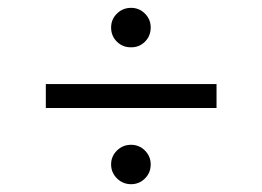

<svg xmlns="http://www.w3.org/2000/svg" viewBox="-20 -533 679 497"><path d="M540.5 -315.4V-253.4H98.6V-315.4ZM319.3 -56.2Q297.9 -56.2 282.7 -71.3Q267.6 -86.4 267.6 -107.4Q267.6 -128.4 282.7 -143.3Q297.9 -158.2 319.3 -158.2Q340.3 -158.2 355.2 -143.3Q370.1 -128.4 370.1 -107.4Q370.1 -85.9 355.2 -71Q340.3 -56.2 319.3 -56.2ZM319.3 -410.6Q297.9 -410.2 282.7 -425Q267.6 -439.9 267.6 -461.9Q267.6 -482.9 282.7 -497.8Q297.9 -512.7 319.3 -512.7Q340.3 -512.7 355.2 -497.8Q370.1 -482.9 370.1 -461.9Q370.1 -439.9 355.2 -425Q340.3 -410.2 319.3 -410.6Z"/></svg>

Font: Inter 20pt Light
Style: Regular
Weight: 300
Version: Version 4.001;git-66647c0bb